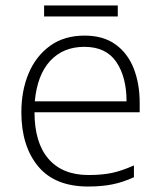

<svg xmlns="http://www.w3.org/2000/svg" viewBox="-20 -671 588 701"><path d="M289 -541Q357 -541 401.5 -509Q446 -477 468 -421.5Q490 -366 490 -295V-261H106Q106 -150 157 -91Q208 -32 303 -32Q352 -32 388 -39.5Q424 -47 469 -67V-24Q430 -6 391 2Q352 10 302 10Q180 10 119 -64Q58 -138 58 -261Q58 -340 84.5 -403Q111 -466 162.5 -503.5Q214 -541 289 -541ZM288 -500Q211 -500 163.5 -449Q116 -398 107 -301H442Q442 -390 404.5 -445Q367 -500 288 -500ZM410 -651V-611H141V-651Z"/></svg>

Font: Noto Sans Thaana ExtraLight
Style: Regular
Weight: 200
Designer: David Williams
Foundry: Google Inc.
Version: Version 3.001; ttfautohint (v1.8.4.7-5d5b)